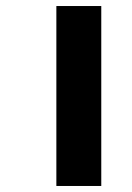

<svg xmlns="http://www.w3.org/2000/svg" viewBox="-20 -617 437 637"><path d="M167 0V-597H316V0Z"/></svg>

Font: Noto Sans Gujarati SemiCondensed ExtraBold
Style: Regular
Weight: 800
Width: 4
Designer: Jelle Bosma - Monotype Design Team, Universal Thirst
Foundry: Monotype Imaging Inc.
Version: Version 2.106; ttfautohint (v1.8.4.7-5d5b)